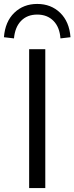

<svg xmlns="http://www.w3.org/2000/svg" viewBox="-61 -955 378 975"><path d="M87 0V-705H169V0ZM10 -760 -41 -766Q-35 -845 11.5 -890Q58 -935 128 -935Q198 -935 244.5 -890Q291 -845 297 -766L246 -760Q242 -817 210.5 -849Q179 -881 128 -881Q77 -881 46 -849Q15 -817 10 -760Z"/></svg>

Font: Nunito Sans
Style: Regular
Weight: 400
Designer: Vernon Adams
Foundry: Vernon Adams
Version: Version 3.101; ttfautohint (v1.8.4.7-5d5b);gftools[0.9.27]